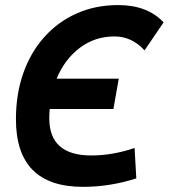

<svg xmlns="http://www.w3.org/2000/svg" viewBox="-20 -723 662 753"><path d="M305.2 9.8Q42.5 9.8 42.5 -255.4Q42.5 -354.5 71.5 -436.5Q100.6 -518.6 154.1 -578.1Q207.5 -637.7 281 -670.4Q354.5 -703.1 443.4 -703.1Q558.1 -703.1 621.6 -635.3L546.9 -525.4Q497.1 -580.1 429.2 -580.1Q352.1 -580.1 292.7 -535.2Q233.4 -490.2 202.1 -414.6H445.8L424.8 -295.4H174.8Q173.3 -277.3 173.3 -258.8Q173.3 -113.3 337.9 -113.3Q421.4 -113.3 507.8 -142.6L514.6 -23.4Q411.6 9.8 305.2 9.8Z"/></svg>

Font: CaskaydiaCove NFP
Style: Bold Italic
Weight: 700
Italic angle: -10°
Designer: Aaron Bell
Foundry: Saja Typeworks
Version: Version 2111.001; VTT 6.35;Nerd Fonts 3.1.1